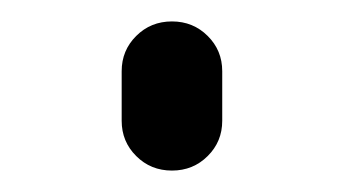

<svg xmlns="http://www.w3.org/2000/svg" viewBox="-20 -403 323 181"><path d="M94.7 -289.1V-335.9Q94.7 -355.5 108.4 -369.1Q122.1 -382.8 142.1 -382.8Q162.1 -382.8 175.8 -369.1Q189.5 -355.5 189.5 -335.9V-289.1Q189.5 -269.5 175.8 -255.9Q162.1 -242.2 142.1 -242.2Q122.1 -242.2 108.4 -255.9Q94.7 -269.5 94.7 -289.1Z"/></svg>

Font: Gen Jyuu Gothic Normal
Style: Regular
Weight: 300
Designer: [Source Han Sans]
Ryoko NISHIZUKA  (kana & ideographs); Paul D. Hunt (Latin, Greek & Cyrillic); Wenlong ZHANG  (bopomofo
Version: Version 1.002.20150607